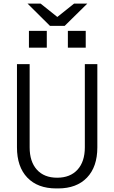

<svg xmlns="http://www.w3.org/2000/svg" viewBox="-20 -1045 640 1075"><path d="M295 10Q191 10 133 -50.5Q75 -111 75 -220V-686H146V-220Q146 -140 186.5 -95Q227 -50 300 -50Q373 -50 414 -95Q455 -140 455 -220V-686H525V-220Q525 -111 467 -50.5Q409 10 305 10ZM260 -900 134 -1025H207L301 -950L395 -1025H469L342 -900ZM142 -778V-872H242V-778ZM360 -778V-872H460V-778Z"/></svg>

Font: Chivo Mono Medium ExtraLight
Style: Regular
Weight: 250
Monospace: yes
Version: Version 1.008